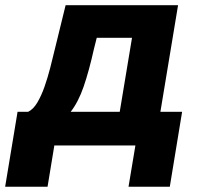

<svg xmlns="http://www.w3.org/2000/svg" viewBox="-82 -566 766 747"><path d="M-62 160.6 -13.7 -130.9H27.3Q47.4 -140.6 63 -166.7Q78.6 -192.9 91.1 -228.3Q103.5 -263.7 113.5 -302.5Q123.5 -341.3 131.8 -376.5L173.3 -545.9H610.8L542 -130.9H626.5L578.6 160.6H418L444.8 0H129.4L103 160.6ZM192.9 -130.9H383.8L431.6 -418.9H294.4L283.7 -376.5Q264.2 -289.1 243.4 -229Q222.7 -168.9 192.9 -130.9Z"/></svg>

Font: Inter Display ExtraBold
Style: Italic
Weight: 800
Italic angle: -9.39999°
Designer: Rasmus Andersson
Foundry: rsms
Version: Version 4.000;git-a52131595